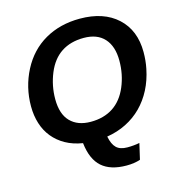

<svg xmlns="http://www.w3.org/2000/svg" viewBox="-127 -808 1032 1114"><g transform="rotate(-15 389.0 -251.0)"><path d="M453.1 -698.2Q596.2 -698.2 678.7 -622.3Q761.2 -546.4 761.2 -415.5Q761.2 -363.8 751.5 -316.9Q738.3 -251 710.2 -196.5Q682.1 -142.1 641.1 -100.8Q600.1 -59.6 547.1 -33Q494.1 -6.3 430.7 3.9Q439.9 51.8 462.2 73.2Q484.4 94.7 527.8 94.7Q566.9 94.7 601.1 87.9L579.1 183.1Q543.9 195.3 496.6 195.3Q400.4 195.3 348.4 149.4Q296.4 103.5 285.2 4.4Q227.5 -4.9 183.3 -29.5Q139.2 -54.2 109.1 -91.1Q79.1 -127.9 64 -175.8Q48.8 -223.6 48.8 -279.8Q48.8 -394.5 100.3 -493.9Q151.9 -593.3 243.2 -645.8Q334.5 -698.2 453.1 -698.2ZM446.3 -584.5Q367.2 -584.5 311.5 -547.9Q255.9 -511.2 225.6 -437.5Q195.3 -363.8 195.3 -283.7Q195.3 -193.8 239.3 -148.7Q283.2 -103.5 361.8 -103.5Q440.4 -103.5 496.1 -140.1Q551.8 -176.8 582.3 -249Q612.8 -321.3 612.8 -403.8Q612.8 -489.7 570.1 -537.1Q527.3 -584.5 446.3 -584.5Z"/></g></svg>

Font: Liberation Sans
Style: Bold Italic
Weight: 700
Italic angle: -12°
Designer: Steve Matteson
Foundry: Ascender Corporation
Version: Version 2.1.5